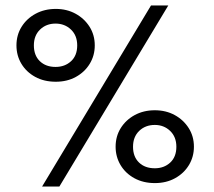

<svg xmlns="http://www.w3.org/2000/svg" viewBox="-20 -680 780 700"><path d="M530.5 -660H593.5L196.5 0H133.5ZM40 -514.5Q40 -552.5 58.8 -582.5Q77.5 -612.5 110 -630Q142.5 -647.5 183.5 -647.5Q223.5 -647.5 255.5 -630Q287.5 -612.5 306.5 -582.5Q325.5 -552.5 325.5 -514.5Q325.5 -477.5 307.2 -447.5Q289 -417.5 257 -399.8Q225 -382 183.5 -382Q140.5 -382 108.2 -399.8Q76 -417.5 58 -447.5Q40 -477.5 40 -514.5ZM103.5 -514.5Q103.5 -478 125.2 -457Q147 -436 182.5 -436Q216.5 -436 239 -456.8Q261.5 -477.5 261.5 -514.5Q261.5 -550.5 238.8 -572.2Q216 -594 182.5 -594Q148.5 -594 126 -572.2Q103.5 -550.5 103.5 -514.5ZM401.5 -145Q401.5 -183 420.2 -213Q439 -243 471.2 -260.5Q503.5 -278 544.5 -278Q585 -278 617 -260.5Q649 -243 668 -213Q687 -183 687 -145Q687 -108.5 668.8 -78.2Q650.5 -48 618.2 -30.2Q586 -12.5 544.5 -12.5Q502.5 -12.5 470 -30.2Q437.5 -48 419.5 -78.2Q401.5 -108.5 401.5 -145ZM465 -145Q465 -108.5 486.8 -87.5Q508.5 -66.5 544.5 -66.5Q578 -66.5 600.5 -87.2Q623 -108 623 -145Q623 -181 600.2 -202.8Q577.5 -224.5 544.5 -224.5Q510 -224.5 487.5 -202.8Q465 -181 465 -145Z"/></svg>

Font: League Spartan Thin
Style: Regular
Weight: 400
Version: Version 2.002